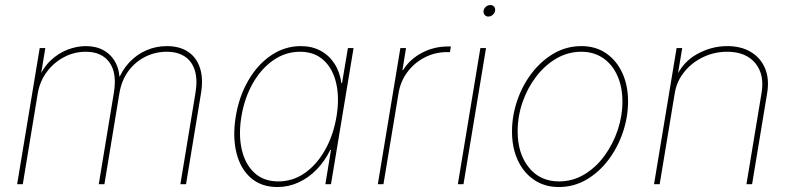

<svg xmlns="http://www.w3.org/2000/svg" viewBox="-20 -734 3155 765"><path d="M48.3 0 138.2 -542.5H160.6L139.6 -415L131.8 -416Q150.4 -463.4 181.6 -492.9Q212.9 -522.5 249.8 -536.4Q286.6 -550.3 322.3 -550.3Q363.3 -550.3 393.6 -533.2Q423.8 -516.1 440.7 -483.9Q457.5 -451.7 457 -406.2L448.2 -408.2Q465.3 -453.6 495.1 -485.4Q524.9 -517.1 563.5 -533.7Q602.1 -550.3 644.5 -550.3Q696.3 -550.3 730 -527.3Q763.7 -504.4 777.1 -462.2Q790.5 -419.9 780.8 -361.8L721.2 0H698.7L758.8 -363.8Q767.6 -416.5 756.3 -453.1Q745.1 -489.7 716.3 -508.8Q687.5 -527.8 644 -527.8Q599.6 -527.8 559.8 -508.3Q520 -488.8 492.2 -451.7Q464.4 -414.6 455.6 -361.8L396 0H373.5L433.6 -363.8Q446.8 -442.9 416 -485.4Q385.3 -527.8 321.8 -527.8Q275.4 -527.8 234.9 -506.3Q194.3 -484.9 166.5 -447.5Q138.7 -410.2 130.4 -361.8L70.8 0Z M1085.4 11.2Q1021 11.2 979.2 -25.4Q937.5 -62 921.9 -125.7Q906.2 -189.5 919.4 -270Q932.6 -350.1 969.5 -413.6Q1006.3 -477.1 1060.5 -513.7Q1114.7 -550.3 1178.7 -550.3Q1222.7 -550.3 1256.6 -532.2Q1290.5 -514.2 1312.3 -481Q1334 -447.8 1340.3 -402.8H1342.8L1366.2 -542.5H1388.7L1298.8 0H1276.4L1298.8 -136.7H1295.9Q1274.4 -92.3 1241.9 -58.8Q1209.5 -25.4 1169.4 -7.1Q1129.4 11.2 1085.4 11.2ZM1088.9 -11.2Q1147.5 -11.2 1195.3 -45.2Q1243.2 -79.1 1275.9 -137.7Q1308.6 -196.3 1320.8 -270Q1333 -343.8 1319.6 -402.1Q1306.2 -460.4 1269.5 -494.1Q1232.9 -527.8 1175.3 -527.8Q1117.7 -527.8 1069.1 -494.1Q1020.5 -460.4 987.3 -402.1Q954.1 -343.8 941.9 -270Q929.7 -196.3 943.4 -137.7Q957 -79.1 993.9 -45.2Q1030.8 -11.2 1088.9 -11.2Z M1485.4 0 1575.2 -542.5H1597.7L1583.5 -454.6H1585.9Q1612.3 -497.6 1660.4 -523.2Q1708.5 -548.8 1764.6 -548.8Q1769 -548.8 1770.5 -548.8Q1772 -548.8 1776.4 -548.8L1772.9 -526.4Q1770.5 -526.4 1768.1 -526.4Q1765.6 -526.4 1761.2 -526.4Q1713.4 -526.4 1672.1 -505.1Q1630.9 -483.9 1603.3 -447Q1575.7 -410.2 1567.9 -362.3L1507.8 0Z M1804.2 0 1894 -542.5H1916.5L1826.7 0ZM1925.8 -668Q1916.5 -668 1910.9 -674.8Q1905.3 -681.6 1906.7 -691.4Q1908.2 -700.7 1916 -707.3Q1923.8 -713.9 1933.6 -713.9Q1943.4 -713.9 1948.7 -707.3Q1954.1 -700.7 1952.6 -691.4Q1951.2 -681.6 1943.1 -674.8Q1935.1 -668 1925.8 -668Z M2206.5 11.2Q2150.4 11.2 2108.4 -17.1Q2066.4 -45.4 2043.2 -95.2Q2020 -145 2020 -210Q2020 -272 2040.5 -332.5Q2061 -393.1 2098.4 -442.1Q2135.7 -491.2 2186.3 -520.8Q2236.8 -550.3 2296.9 -550.3Q2353 -550.3 2394.5 -522Q2436 -493.7 2459.2 -444.1Q2482.4 -394.5 2482.4 -329.6Q2482.4 -268.1 2461.9 -207.3Q2441.4 -146.5 2404.3 -97.2Q2367.2 -47.9 2316.7 -18.3Q2266.1 11.2 2206.5 11.2ZM2207 -11.2Q2262.2 -11.2 2308.3 -39.1Q2354.5 -66.9 2388.4 -113.3Q2422.4 -159.7 2441.2 -215.8Q2460 -272 2460 -329.1Q2460 -387.7 2439.9 -432.4Q2419.9 -477.1 2383.1 -502.4Q2346.2 -527.8 2296.4 -527.8Q2243.2 -527.8 2197.3 -501.2Q2151.4 -474.6 2116.5 -429Q2081.5 -383.3 2062 -326.9Q2042.5 -270.5 2042.5 -210.4Q2042.5 -122.1 2087.2 -66.7Q2131.8 -11.2 2207 -11.2Z M2668.5 -362.8 2608.4 0H2585.9L2675.8 -542.5H2698.2L2678.7 -425.3H2672.9Q2701.2 -487.8 2758.3 -519Q2815.4 -550.3 2877.4 -550.3Q2933.6 -550.3 2972.4 -526.6Q3011.2 -502.9 3028.6 -460.9Q3045.9 -418.9 3036.6 -362.8L2976.6 0H2954.1L3014.2 -362.8Q3026.9 -437 2989.3 -482.4Q2951.7 -527.8 2877.4 -527.8Q2826.7 -527.8 2782 -506.6Q2737.3 -485.4 2706.8 -448Q2676.3 -410.6 2668.5 -362.8Z"/></svg>

Font: Inter 16pt Thin
Style: Italic
Weight: 250
Italic angle: -9.3988°
Version: Version 4.001;git-66647c0bb